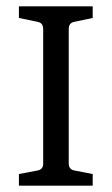

<svg xmlns="http://www.w3.org/2000/svg" viewBox="-20 -589 354 609"><path d="M274 -532 217 -520Q198 -517 198 -497V-71Q198 -51 217 -48L274 -37V0H40V-37L98 -48Q117 -51 117 -70V-497Q117 -517 98 -520L40 -532V-569H274Z"/></svg>

Font: Rasa
Style: Regular
Weight: 400
Designer: Anna Giedrys (Yrsa+Rasa design), David Brezina (Yrsa art-direction, Rasa art-direction, design)
Foundry: Rosetta Type Foundry
Version: Version 2.004